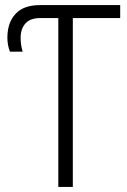

<svg xmlns="http://www.w3.org/2000/svg" viewBox="-20 -734 497 754"><path d="M209 -663H137Q99 -663 80 -642Q61 -621 61 -585Q61 -558 69 -531H19Q9 -557 9 -586Q9 -645 41 -679.5Q73 -714 137 -714H452V-663H266V0H209Z"/></svg>

Font: Noto Sans UI NarrowLight
Style: Regular
Weight: 300
Width: 4
Designer: Monotype Design Team
Foundry: Monotype Imaging Inc.
Version: Version 1.001